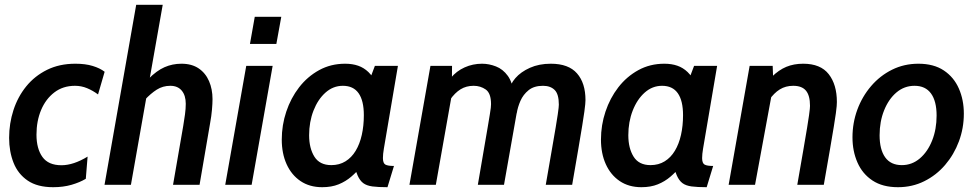

<svg xmlns="http://www.w3.org/2000/svg" viewBox="-20 -770 4068 800"><path d="M201.5 10Q136 10 95.5 -17.5Q55 -45 36.5 -91.8Q18 -138.5 18 -195.5Q18 -255.5 36 -311Q54 -366.5 89.2 -410Q124.5 -453.5 176 -479Q227.5 -504.5 294 -504.5Q336 -504.5 366.2 -495.2Q396.5 -486 416 -471L388.5 -376.5Q367 -392.5 343 -402.5Q319 -412.5 292.5 -412.5Q242.5 -412.5 206.5 -385Q170.5 -357.5 151.2 -311.5Q132 -265.5 132 -209Q132 -150.5 156.8 -116Q181.5 -81.5 236 -81.5Q286 -81.5 345 -117.5L337.5 -25Q312.5 -10 278 0Q243.5 10 201.5 10Z M415.5 0 547.5 -750H658L525.5 0ZM701 0 743.5 -245.5Q747.5 -270 750.8 -293.5Q754 -317 754 -337.5Q754 -372.5 737.2 -392.5Q720.5 -412.5 689.5 -412.5Q658.5 -412.5 633.2 -396.5Q608 -380.5 583 -353.5L598.5 -441Q632.5 -475.5 665.5 -490Q698.5 -504.5 736 -504.5Q779 -504.5 807.8 -485Q836.5 -465.5 851 -432Q865.5 -398.5 865.5 -357Q865.5 -339 863.2 -313Q861 -287 855.5 -257L811.5 0Z M918.5 0 1006 -495.5H1116L1028.5 0ZM1021.5 -587 1041.5 -700H1152L1131.5 -587Z M1322.5 10Q1270 10 1232.2 -15.5Q1194.5 -41 1174.2 -85.8Q1154 -130.5 1154 -188.5Q1154 -248.5 1172.8 -304.8Q1191.5 -361 1226.2 -406Q1261 -451 1309.8 -477.8Q1358.5 -504.5 1418 -504.5Q1448.5 -504.5 1472.2 -496.2Q1496 -488 1515 -469.8Q1534 -451.5 1548 -421L1508 -405.5L1542 -495.5H1638L1579.5 -151Q1575.5 -127.5 1575.5 -111.5Q1575.5 -90 1585.8 -84.2Q1596 -78.5 1621.5 -78.5L1594.5 10Q1555.5 10 1531.5 6.8Q1507.5 3.5 1493.5 -7Q1479.5 -17.5 1470 -39Q1460.5 -60.5 1450 -97L1485 -76.5Q1466.5 -53.5 1443.5 -33.8Q1420.5 -14 1391 -2Q1361.5 10 1322.5 10ZM1360.5 -82Q1394 -82 1419.5 -97.8Q1445 -113.5 1462 -141.8Q1479 -170 1487.5 -208Q1496 -246 1496 -290Q1496 -350.5 1474.2 -381.5Q1452.5 -412.5 1408.5 -412.5Q1368 -412.5 1336.2 -384.2Q1304.5 -356 1286.2 -309Q1268 -262 1268 -206.5Q1268 -152.5 1290 -117.2Q1312 -82 1360.5 -82Z M1686 0 1773.5 -495.5H1863.5L1862.5 -375.5L1796 0ZM1971 0Q1986.5 -90.5 1996.5 -149.2Q2006.5 -208 2012.5 -242.5Q2018.5 -277 2021.2 -294.8Q2024 -312.5 2025 -320.8Q2026 -329 2026 -336Q2026 -381.5 2004 -397Q1982 -412.5 1953.5 -412.5Q1922.5 -412.5 1898.8 -397.8Q1875 -383 1855 -354L1858 -445Q1882 -474 1916 -489.2Q1950 -504.5 1988.5 -504.5Q2017.5 -504.5 2046.5 -493.2Q2075.5 -482 2096 -453.8Q2116.5 -425.5 2121 -374L2141.5 -348L2080 0ZM2254 0Q2269.5 -89 2279.5 -147Q2289.5 -205 2295.5 -240Q2301.5 -275 2304 -293.5Q2306.5 -312 2307.5 -320.2Q2308.5 -328.5 2308.5 -334Q2308.5 -378 2291 -395.2Q2273.5 -412.5 2242.5 -412.5Q2205 -412.5 2182.5 -394.2Q2160 -376 2148.5 -349.8Q2137 -323.5 2133 -297.5L2102 -392Q2105 -418.5 2127.5 -444.5Q2150 -470.5 2188 -487.5Q2226 -504.5 2275 -504.5Q2349 -504.5 2384.2 -464.2Q2419.5 -424 2419.5 -353Q2419.5 -346 2418.5 -335.5Q2417.5 -325 2414.8 -304.5Q2412 -284 2406 -247Q2400 -210 2389.8 -150Q2379.5 -90 2364 0Z M2652.5 10Q2600 10 2562.2 -15.5Q2524.5 -41 2504.2 -85.8Q2484 -130.5 2484 -188.5Q2484 -248.5 2502.8 -304.8Q2521.5 -361 2556.2 -406Q2591 -451 2639.8 -477.8Q2688.5 -504.5 2748 -504.5Q2778.5 -504.5 2802.2 -496.2Q2826 -488 2845 -469.8Q2864 -451.5 2878 -421L2838 -405.5L2872 -495.5H2968L2909.5 -151Q2905.5 -127.5 2905.5 -111.5Q2905.5 -90 2915.8 -84.2Q2926 -78.5 2951.5 -78.5L2924.5 10Q2885.5 10 2861.5 6.8Q2837.5 3.5 2823.5 -7Q2809.5 -17.5 2800 -39Q2790.5 -60.5 2780 -97L2815 -76.5Q2796.5 -53.5 2773.5 -33.8Q2750.5 -14 2721 -2Q2691.5 10 2652.5 10ZM2690.5 -82Q2724 -82 2749.5 -97.8Q2775 -113.5 2792 -141.8Q2809 -170 2817.5 -208Q2826 -246 2826 -290Q2826 -350.5 2804.2 -381.5Q2782.5 -412.5 2738.5 -412.5Q2698 -412.5 2666.2 -384.2Q2634.5 -356 2616.2 -309Q2598 -262 2598 -206.5Q2598 -152.5 2620 -117.2Q2642 -82 2690.5 -82Z M3016 0 3103.5 -495.5H3199.5L3202.5 -415L3126 0ZM3302 0Q3317.5 -87.5 3327.2 -145Q3337 -202.5 3342.8 -237Q3348.5 -271.5 3351 -289.8Q3353.5 -308 3354.2 -316Q3355 -324 3355 -329Q3355 -372 3338.2 -392.2Q3321.5 -412.5 3285 -412.5Q3253.5 -412.5 3229.2 -397.5Q3205 -382.5 3184.5 -353L3196 -450Q3225 -478.5 3256.2 -491.5Q3287.5 -504.5 3326.5 -504.5Q3399 -504.5 3433 -461Q3467 -417.5 3467 -345Q3467 -338 3466.2 -328Q3465.5 -318 3462.8 -298.2Q3460 -278.5 3454.2 -242.5Q3448.5 -206.5 3438.2 -147.5Q3428 -88.5 3412.5 0Z M3721.5 10Q3657.5 10 3615.5 -17.8Q3573.5 -45.5 3552.8 -92.8Q3532 -140 3532 -197.5Q3532 -258 3552.2 -313Q3572.5 -368 3609.5 -411.2Q3646.5 -454.5 3696.8 -479.5Q3747 -504.5 3806.5 -504.5Q3870.5 -504.5 3912.5 -476.5Q3954.5 -448.5 3975.2 -401.2Q3996 -354 3996 -296.5Q3996 -236 3975.5 -181Q3955 -126 3918.2 -83Q3881.5 -40 3831.2 -15Q3781 10 3721.5 10ZM3737.5 -82Q3780 -82 3812.8 -110Q3845.5 -138 3864 -184.8Q3882.5 -231.5 3882.5 -288.5Q3882.5 -348.5 3859.2 -380.5Q3836 -412.5 3790.5 -412.5Q3748 -412.5 3715.2 -384.8Q3682.5 -357 3663.8 -310.2Q3645 -263.5 3645 -206.5Q3645 -147 3668.2 -114.5Q3691.5 -82 3737.5 -82Z"/></svg>

Font: Cabin SemiCondensedSemiBold
Style: Italic
Weight: 600
Width: 4
Italic angle: -10°
Designer: Pablo Impallari
Foundry: Pablo Impallari. http://www.impallari.com Igino Marini. http://www.ikern.com
Version: Version 3.001